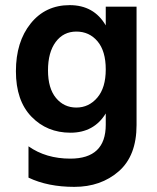

<svg xmlns="http://www.w3.org/2000/svg" viewBox="-20 -533 611 748"><path d="M277.5 -410Q227 -410 197 -369.5Q167 -329 167 -259Q167 -189 198 -151.5Q229 -114 277.5 -114Q326 -114 359 -152.5Q392 -191 392 -262.5Q392 -334 360 -372Q328 -410 277.5 -410ZM512 -46Q512 74 442.5 134.5Q373 195 269.5 195Q166 195 91 159V37Q159 85 254 85Q392 85 392 -47V-91Q346 -16 254.5 -16Q163 -16 102.5 -78.5Q42 -141 42 -255.5Q42 -370 99.5 -441.5Q157 -513 251.5 -513Q346 -513 392 -434V-507H512Z"/></svg>

Font: Hind Jalandhar SemiBold
Style: Regular
Weight: 600
Designer: Namrata Goyal
Foundry: Indian Type Foundry
Version: Version 0.702;PS 1.0;hotconv 1.0.81;makeotf.lib2.5.63406